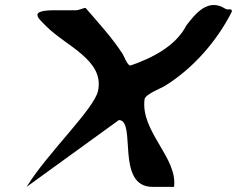

<svg xmlns="http://www.w3.org/2000/svg" viewBox="-20 -730 926 750"><path d="M83.9 0C83.9 0 444.2 -261 444.3 -261C514.6 -261 429.4 0 575.9 0H659.9C674.5 -113.9 528.5 -216 544.6 -342C547.2 -361.8 607.5 -384.1 626.5 -396C736.3 -464.6 827.7 -570.2 885.4 -684C887.5 -700.9 871.9 -688.3 859.9 -696C794.2 -738.1 745.1 -679.8 707.5 -630C665.9 -548.4 570.7 -501.9 489.5 -474C477.2 -474 465 -510.2 459.3 -519C417.1 -584 365 -640.2 314.3 -699C304.9 -699 288.3 -690 277.2 -690H196.2C89.2 -690 127.8 -660.7 161.1 -627C237.2 -550 388.5 -495.8 362.9 -375C347.8 -304 163.5 -130.3 83.9 0Z"/></svg>

Font: Rocketfuel
Style: Italic
Weight: 400
Designer: Mew Too
Foundry: Cannot Into Space Fonts.
Version: Version 0.27